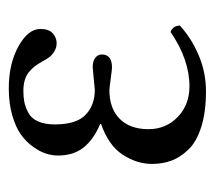

<svg xmlns="http://www.w3.org/2000/svg" viewBox="-46 -433 489 437"><g transform="rotate(-90 198.5 -214.5)"><path d="M123 -121.1Q123 -81.1 150.9 -54.4Q178.7 -27.8 220.2 -27.8Q281.7 -27.8 344.2 -70.8Q357.9 -66.4 358.9 -49.8Q331.1 -23.9 292 -7.1Q252.9 9.8 209 9.8Q161.6 9.8 127.9 -1Q94.2 -11.7 76.7 -30Q59.1 -48.3 51.5 -68.6Q43.9 -88.9 43.9 -112.8Q43.9 -147.5 64.9 -179.7Q85.9 -211.9 134.8 -229V-231Q99.1 -246.1 81.1 -269Q63 -292 63 -327.1Q63 -340.3 67.4 -354.2Q71.8 -368.2 83 -383.8Q94.2 -399.4 110.8 -411.4Q127.4 -423.3 154.8 -431.2Q182.1 -439 215.8 -439Q272 -439 311.5 -417Q351.1 -395 351.1 -367.2Q351.1 -347.7 341.1 -338.9Q331.1 -330.1 318.8 -330.1Q308.6 -330.1 300.3 -335.2Q292 -340.3 287.4 -346.2Q282.7 -352.1 276.9 -362.8Q266.6 -382.8 251.5 -394.3Q236.3 -405.8 210 -405.8Q195.8 -405.8 184.8 -403.6Q173.8 -401.4 160.9 -394.8Q147.9 -388.2 140.9 -372.8Q133.8 -357.4 133.8 -334Q133.8 -285.6 155.5 -264.4Q177.2 -243.2 212.9 -243.2L237.3 -245.6Q261.7 -248 264.2 -248Q277.8 -248 285.4 -242.2Q293 -236.3 293 -227.1Q293 -204.1 263.2 -204.1Q259.3 -204.1 237.8 -207Q216.3 -210 211.9 -210Q169.9 -210 146.5 -186.5Q123 -163.1 123 -121.1Z"/></g></svg>

Font: Linux Libertine G
Style: Regular
Weight: 400
Designer: Philipp H. Poll
Foundry: Philipp H. Poll
Version: Version 4.7.5